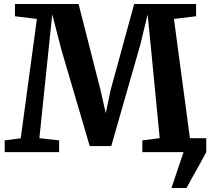

<svg xmlns="http://www.w3.org/2000/svg" viewBox="-20 -763 1056 963"><path d="M840 180 900.5 0 893.5 -70H1014.5V0Q999.5 29 981 62Q962.5 95 945 126Q927.5 157 915.5 180ZM84 -69.5 165 -668 55 -681.5V-743H374L484 -312L510.5 -195L535 -312L653 -743H963.5V-681.5L852.5 -668L932.5 -70.5L1013 -59V0H694V-59L781 -70L738.5 -508L720.5 -690.5L683 -536L538 -30.5H430L288.5 -511.5L242 -691L223 -508L177.5 -70L276.5 -59V0H3.5V-59Z"/></svg>

Font: Merriweather 20pt
Style: Bold
Weight: 700
Version: Version 2.100